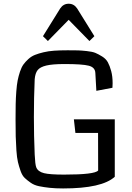

<svg xmlns="http://www.w3.org/2000/svg" viewBox="-20 -1012 717 1043"><path d="M64.5 0ZM603.5 -363.8V-51.8Q534.2 11.7 322.8 11.7Q281.2 11.7 249.8 8.3Q218.3 4.9 192.1 -0.5Q166 -5.9 147.5 -18.8Q128.9 -31.7 114.7 -44.9Q100.6 -58.1 91.8 -83.3Q83 -108.4 77.4 -131.8Q71.8 -155.3 69.1 -194.8Q66.4 -234.4 65.4 -270.5Q64.5 -306.6 64.5 -363.3Q64.5 -411.6 65.2 -445.8Q65.9 -480 68.6 -515.6Q71.3 -551.3 75.9 -575Q80.6 -598.6 88.6 -622.8Q96.7 -647 107.4 -661.9Q118.2 -676.8 134.3 -691.4Q150.4 -706.1 170.2 -713.9Q189.9 -721.7 216.3 -728Q242.7 -734.4 273.9 -736.6Q305.2 -738.8 344.7 -738.8Q347.2 -738.8 352.1 -738.8Q386.2 -738.8 403.8 -738.3Q421.4 -737.8 451.4 -734.6Q481.4 -731.4 497.6 -724.9Q513.7 -718.3 534.7 -705.3Q555.7 -692.4 565.9 -673.6Q576.2 -654.8 584 -626Q591.8 -597.2 591.8 -559.6Q591.8 -550.8 590.8 -535.2L503.4 -518.6L498 -614.7Q497.1 -646 462.4 -655Q427.7 -664.1 331.1 -664.1Q265.1 -664.1 231.4 -656Q197.8 -647.9 184.6 -631.3Q171.4 -614.7 168.5 -582Q164.1 -481.9 164.1 -377Q164.1 -271.5 168.5 -171.9Q170.9 -119.1 176.8 -103.5Q186 -79.6 219.2 -71.3Q250.5 -63.5 328.1 -63.5Q495.1 -63.5 513.2 -85.9Q512.7 -136.2 512.7 -290H389.6L381.3 -363.8ZM353 -904.3 240.2 -789.1 213.4 -815.4 307.1 -966.3Q324.2 -991.7 353 -991.7Q381.8 -991.7 398.9 -966.3L492.7 -815.4L465.8 -789.1Z"/></svg>

Font: Coda
Style: Regular
Weight: 400
Designer: vernon adams
Foundry: vernon adams
Version: Version 2.000; ttfautohint (v0.8) -r 50 -G 200 -x